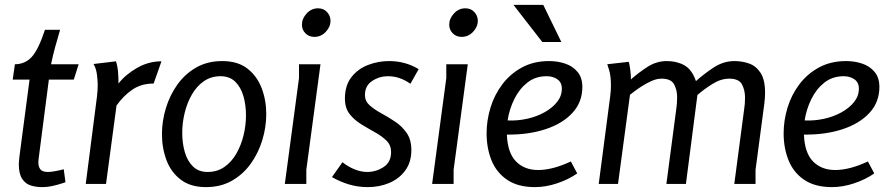

<svg xmlns="http://www.w3.org/2000/svg" viewBox="-20 -753 3646 786"><path d="M226 -631Q215 -593 206 -561Q197 -529 189 -490H302L282 -427H180L139 -110Q139 -110 138 -102Q137 -94 137 -89Q137 -70 145.5 -59.5Q154 -49 176 -49Q197 -49 241 -60L248 -7Q248 -7 233 -2Q218 3 196 8Q174 13 152 13Q128 13 106.5 6.5Q85 0 71 -20.5Q57 -41 57 -81Q57 -89 58.5 -102.5Q60 -116 60 -116L101 -427H32L41 -490Q82 -490 109.5 -519.5Q137 -549 164 -631Z M455 -502Q461 -483 463 -462Q465 -441 465 -411Q494 -448 541 -475Q588 -502 641 -502L609 -411Q559 -411 522.5 -386.5Q486 -362 457 -321L414 0H331L377 -358Q380 -382 380 -405Q380 -422 377 -447Q374 -472 363 -491Z M823 13Q760 13 720 -17.5Q680 -48 661.5 -97.5Q643 -147 643 -204Q643 -257 659 -310Q675 -363 706 -406.5Q737 -450 783 -476.5Q829 -503 890 -503Q953 -503 992.5 -472.5Q1032 -442 1051 -392.5Q1070 -343 1070 -286Q1070 -233 1054 -180Q1038 -127 1007 -83.5Q976 -40 930 -13.5Q884 13 823 13ZM830 -49Q869 -49 898.5 -69.5Q928 -90 947.5 -124Q967 -158 977 -199Q987 -240 987 -281Q987 -323 976.5 -359.5Q966 -396 943 -418.5Q920 -441 883 -441Q844 -441 814.5 -420.5Q785 -400 765.5 -366Q746 -332 736 -291Q726 -250 726 -209Q726 -167 736.5 -130.5Q747 -94 770 -71.5Q793 -49 830 -49Z M1333 -668Q1333 -643 1313.5 -622.5Q1294 -602 1267 -602Q1245 -602 1230.5 -616.5Q1216 -631 1216 -652Q1216 -677 1235.5 -698Q1255 -719 1282 -719Q1305 -719 1319 -703.5Q1333 -688 1333 -668ZM1292 -490 1234 -58V0H1146L1204 -433V-490Z M1660 -410Q1617 -441 1568 -441Q1533 -441 1503.5 -421.5Q1474 -402 1474 -364Q1474 -339 1493 -322Q1512 -305 1540.5 -289.5Q1569 -274 1597.5 -255Q1626 -236 1645 -208.5Q1664 -181 1664 -139Q1664 -89 1639 -55Q1614 -21 1573.5 -4Q1533 13 1486 13Q1445 13 1408.5 2Q1372 -9 1339 -28L1382 -89Q1404 -71 1431 -60Q1458 -49 1483 -49Q1519 -49 1550 -69Q1581 -89 1581 -130Q1581 -159 1562 -177.5Q1543 -196 1515 -211.5Q1487 -227 1458.5 -244.5Q1430 -262 1411 -286.5Q1392 -311 1392 -349Q1392 -403 1418.5 -437Q1445 -471 1486.5 -487Q1528 -503 1573 -503Q1639 -503 1694 -470Z M1936 -668Q1936 -643 1916.5 -622.5Q1897 -602 1870 -602Q1848 -602 1833.5 -616.5Q1819 -631 1819 -652Q1819 -677 1838.5 -698Q1858 -719 1885 -719Q1908 -719 1922 -703.5Q1936 -688 1936 -668ZM1895 -490 1837 -58V0H1749L1807 -433V-490Z M2228 -503Q2263 -503 2294 -492.5Q2325 -482 2344.5 -458.5Q2364 -435 2364 -397Q2364 -335 2323.5 -291Q2283 -247 2213 -224Q2143 -201 2055 -202Q2058 -127 2092.5 -92Q2127 -57 2183 -57Q2242 -57 2317 -92L2343 -43Q2307 -18 2260.5 -2.5Q2214 13 2170 13Q2100 13 2056 -17Q2012 -47 1992 -97Q1972 -147 1972 -207Q1972 -260 1988 -312.5Q2004 -365 2036.5 -408Q2069 -451 2117 -477Q2165 -503 2228 -503ZM2218 -441Q2172 -441 2139 -415Q2106 -389 2085.5 -347.5Q2065 -306 2058 -260Q2097 -258 2136.5 -266.5Q2176 -275 2208.5 -293Q2241 -311 2260.5 -335.5Q2280 -360 2280 -390Q2280 -416 2261.5 -428.5Q2243 -441 2218 -441ZM2204 -733 2278 -581H2200L2082 -733Z M2554 -500Q2557 -491 2560 -468Q2563 -445 2563 -428Q2592 -454 2629.5 -478.5Q2667 -503 2710 -503Q2751 -503 2782 -485.5Q2813 -468 2829 -421Q2860 -449 2900.5 -476Q2941 -503 2987 -503Q3018 -503 3046.5 -493Q3075 -483 3093.5 -455Q3112 -427 3112 -373Q3112 -353 3109 -329L3073 -58V0H2986L3026 -303Q3028 -315 3029 -327.5Q3030 -340 3030 -353Q3030 -384 3017.5 -407.5Q3005 -431 2965 -431Q2931 -431 2896 -409Q2861 -387 2835 -364L2788 0H2708L2748 -303Q2750 -315 2751 -328.5Q2752 -342 2752 -355Q2752 -385 2739.5 -408Q2727 -431 2688 -431Q2669 -431 2648.5 -422Q2628 -413 2609 -401Q2590 -389 2576.5 -378.5Q2563 -368 2559 -365L2510 0H2431L2478 -359Q2481 -382 2481 -402Q2481 -443 2473.5 -466.5Q2466 -490 2466 -490Z M3444 -503Q3479 -503 3510 -492.5Q3541 -482 3560.5 -458.5Q3580 -435 3580 -397Q3580 -335 3539.5 -291Q3499 -247 3429 -224Q3359 -201 3271 -202Q3274 -127 3308.5 -92Q3343 -57 3399 -57Q3458 -57 3533 -92L3559 -43Q3523 -18 3476.5 -2.5Q3430 13 3386 13Q3316 13 3272 -17Q3228 -47 3208 -97Q3188 -147 3188 -207Q3188 -260 3204 -312.5Q3220 -365 3252.5 -408Q3285 -451 3333 -477Q3381 -503 3444 -503ZM3434 -441Q3388 -441 3355 -415Q3322 -389 3301.5 -347.5Q3281 -306 3274 -260Q3313 -258 3352.5 -266.5Q3392 -275 3424.5 -293Q3457 -311 3476.5 -335.5Q3496 -360 3496 -390Q3496 -416 3477.5 -428.5Q3459 -441 3434 -441Z"/></svg>

Font: Rosario Light
Style: Italic
Weight: 300
Italic angle: -8.05°
Designer: Hector Gatti
Foundry: Omnibus Type
Version: Version 1.101; ttfautohint (v1.8.1.43-b0c9)